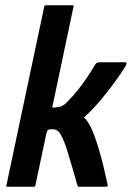

<svg xmlns="http://www.w3.org/2000/svg" viewBox="-20 -708 500 728"><path d="M4 -4 148 -684Q149 -688 153 -688H255Q260 -688 259 -684L180 -310Q179 -308 178.5 -304Q178 -300 180 -300Q188 -300 196 -301.5Q204 -303 211 -304Q219 -308 224 -311.5Q229 -315 238 -325Q259 -346 276 -367.5Q293 -389 308.5 -412Q324 -435 339 -460Q344 -469 349 -470.5Q354 -472 364 -472H453Q461 -472 460 -467.5Q459 -463 457 -459Q455 -455 442.5 -436Q430 -417 410 -390Q390 -363 365.5 -333Q341 -303 314 -277Q309 -272 305.5 -269Q302 -266 298 -262Q299 -261 302 -259Q305 -257 306 -255Q320 -238 332 -208.5Q344 -179 354 -145Q364 -111 371.5 -80.5Q379 -50 383 -30Q387 -10 388 -8Q390 0 383 0Q380 0 365 0Q350 0 332 0Q314 0 299 0Q284 0 281 0Q277 0 276 -0.5Q275 -1 273 -7Q273 -7 266.5 -29.5Q260 -52 251 -83.5Q242 -115 232.5 -144.5Q223 -174 215 -188Q212 -196 206.5 -204Q201 -212 191 -216Q181 -220 163 -216Q159 -214 156 -203L114 -4Q113 0 109 0H7Q3 0 4 -4Z"/></svg>

Font: Glory SemiBold
Style: Italic
Weight: 600
Italic angle: -12°
Designer: Robert Leuschke
Foundry: Robert Leuschke
Version: Version 1.011